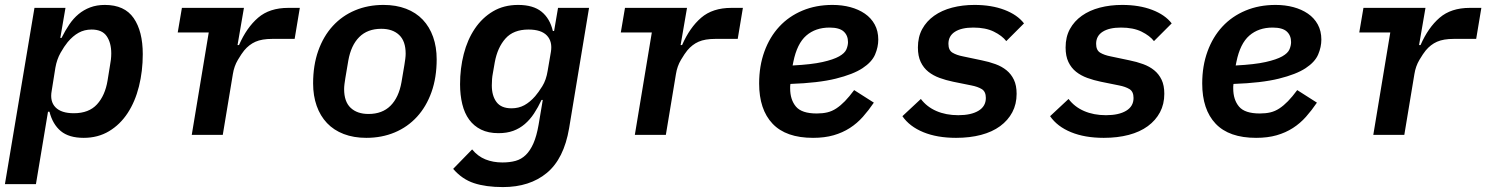

<svg xmlns="http://www.w3.org/2000/svg" viewBox="-23 -548 6043 780"><path d="M117 -516H243L222 -394H227Q242 -424 258.5 -448.5Q275 -473 296 -490.5Q317 -508 343.5 -518Q370 -528 403 -528Q483 -528 520 -474.5Q557 -421 557 -328Q557 -259 541.5 -197Q526 -135 495.5 -88.5Q465 -42 420 -15Q375 12 317 12Q257 12 224 -15.5Q191 -43 178 -94H172L123 200H-3ZM277 -88Q338 -88 371 -124Q404 -160 414 -221L424 -283Q426 -292 427.5 -305.5Q429 -319 429 -331Q429 -374 410.5 -401Q392 -428 349 -428Q320 -428 296.5 -415Q273 -402 252 -377Q238 -360 223 -333.5Q208 -307 202 -273L187 -179Q179 -136 202.5 -112Q226 -88 277 -88Z M756 0 825 -416H699L716 -516H968L942 -365H948Q979 -436 1025.5 -476Q1072 -516 1148 -516H1195L1174 -390H1083Q1041 -390 1015 -378.5Q989 -367 969 -343Q959 -331 943.5 -305Q928 -279 923 -247L882 0Z M1465 12Q1414 12 1373.5 -3.5Q1333 -19 1305.5 -48Q1278 -77 1263.5 -118Q1249 -159 1249 -209Q1249 -283 1270 -342Q1291 -401 1329 -442.5Q1367 -484 1419.5 -506Q1472 -528 1535 -528Q1586 -528 1626.5 -512.5Q1667 -497 1694.5 -468Q1722 -439 1736.5 -398Q1751 -357 1751 -307Q1751 -233 1730 -174Q1709 -115 1671 -73.5Q1633 -32 1580.5 -10Q1528 12 1465 12ZM1474 -85Q1530 -85 1563.5 -118.5Q1597 -152 1608 -214L1620 -285Q1622 -297 1623.5 -309Q1625 -321 1625 -330Q1625 -381 1598.5 -406Q1572 -431 1526 -431Q1470 -431 1436.5 -397.5Q1403 -364 1392 -302L1380 -231Q1378 -219 1376.5 -207Q1375 -195 1375 -186Q1375 -135 1401.5 -110Q1428 -85 1474 -85Z M2020 212Q1951 212 1902.5 196Q1854 180 1818 138L1895 59Q1918 87 1949 99.5Q1980 112 2018 112Q2048 112 2071.5 105.5Q2095 99 2113 81.5Q2131 64 2144 34.5Q2157 5 2165 -41L2182 -142H2177Q2163 -112 2146.5 -87Q2130 -62 2109 -44Q2088 -26 2062 -16.5Q2036 -7 2002 -7Q1961 -7 1931.5 -21.5Q1902 -36 1883 -62Q1864 -88 1855 -125Q1846 -162 1846 -206Q1846 -270 1861 -328.5Q1876 -387 1906 -431.5Q1936 -476 1980 -502Q2024 -528 2082 -528Q2143 -528 2177 -500.5Q2211 -473 2223 -422H2228L2244 -516H2370L2289 -27Q2268 97 2198.5 154.5Q2129 212 2020 212ZM2055 -108Q2084 -108 2107 -120.5Q2130 -133 2151 -157Q2164 -172 2180 -197.5Q2196 -223 2202 -261L2215 -337Q2222 -379 2199 -403.5Q2176 -428 2124 -428Q2063 -428 2030.5 -391.5Q1998 -355 1987 -295L1979 -249Q1977 -239 1976 -227Q1975 -215 1975 -201Q1975 -159 1994 -133.5Q2013 -108 2055 -108Z M2556 0 2625 -416H2499L2516 -516H2768L2742 -365H2748Q2779 -436 2825.5 -476Q2872 -516 2948 -516H2995L2974 -390H2883Q2841 -390 2815 -378.5Q2789 -367 2769 -343Q2759 -331 2743.5 -305Q2728 -279 2723 -247L2682 0Z M3280 12Q3170 12 3115.5 -45.5Q3061 -103 3061 -209Q3061 -280 3082.5 -339Q3104 -398 3143 -440Q3182 -482 3237 -505Q3292 -528 3359 -528Q3398 -528 3431.5 -519Q3465 -510 3490.5 -492.5Q3516 -475 3530.5 -448.5Q3545 -422 3545 -387Q3545 -357 3532 -326.5Q3519 -296 3481 -271Q3443 -246 3372.5 -228.5Q3302 -211 3188 -207Q3187 -201 3187 -196.5Q3187 -192 3187 -189Q3187 -143 3210.5 -115Q3234 -87 3295 -87Q3319 -87 3338 -91.5Q3357 -96 3374.5 -107.5Q3392 -119 3409.5 -137Q3427 -155 3447 -182L3527 -131Q3506 -100 3482.5 -73.5Q3459 -47 3429.5 -28Q3400 -9 3363.5 1.5Q3327 12 3280 12ZM3347 -436Q3290 -436 3252.5 -403.5Q3215 -371 3200 -297L3197 -282Q3274 -286 3318.5 -296Q3363 -306 3386 -319Q3409 -332 3415.5 -347.5Q3422 -363 3422 -377Q3422 -404 3404.5 -420Q3387 -436 3347 -436Z M3861 12Q3784 12 3728 -11Q3672 -34 3643 -76L3718 -146Q3742 -114 3781 -97Q3820 -80 3870 -80Q3922 -80 3952 -98Q3982 -116 3982 -150Q3982 -176 3965.5 -186Q3949 -196 3923 -201L3849 -216Q3820 -222 3794 -231.5Q3768 -241 3748.5 -256.5Q3729 -272 3717.5 -296Q3706 -320 3706 -355Q3706 -398 3723.5 -430Q3741 -462 3772 -484Q3803 -506 3845 -517Q3887 -528 3936 -528Q4005 -528 4057.5 -508Q4110 -488 4137 -453L4065 -381Q4048 -403 4014.5 -419.5Q3981 -436 3931 -436Q3883 -436 3856.5 -419Q3830 -402 3830 -370Q3830 -344 3846.5 -334Q3863 -324 3889 -319L3965 -303Q3995 -297 4021 -287.5Q4047 -278 4066 -262.5Q4085 -247 4096 -224Q4107 -201 4107 -167Q4107 -125 4089.5 -92Q4072 -59 4040 -35.5Q4008 -12 3962.5 0Q3917 12 3861 12Z M4461 12Q4384 12 4328 -11Q4272 -34 4243 -76L4318 -146Q4342 -114 4381 -97Q4420 -80 4470 -80Q4522 -80 4552 -98Q4582 -116 4582 -150Q4582 -176 4565.5 -186Q4549 -196 4523 -201L4449 -216Q4420 -222 4394 -231.5Q4368 -241 4348.5 -256.5Q4329 -272 4317.5 -296Q4306 -320 4306 -355Q4306 -398 4323.5 -430Q4341 -462 4372 -484Q4403 -506 4445 -517Q4487 -528 4536 -528Q4605 -528 4657.5 -508Q4710 -488 4737 -453L4665 -381Q4648 -403 4614.5 -419.5Q4581 -436 4531 -436Q4483 -436 4456.5 -419Q4430 -402 4430 -370Q4430 -344 4446.5 -334Q4463 -324 4489 -319L4565 -303Q4595 -297 4621 -287.5Q4647 -278 4666 -262.5Q4685 -247 4696 -224Q4707 -201 4707 -167Q4707 -125 4689.5 -92Q4672 -59 4640 -35.5Q4608 -12 4562.5 0Q4517 12 4461 12Z M5080 12Q4970 12 4915.5 -45.5Q4861 -103 4861 -209Q4861 -280 4882.5 -339Q4904 -398 4943 -440Q4982 -482 5037 -505Q5092 -528 5159 -528Q5198 -528 5231.5 -519Q5265 -510 5290.5 -492.5Q5316 -475 5330.5 -448.5Q5345 -422 5345 -387Q5345 -357 5332 -326.5Q5319 -296 5281 -271Q5243 -246 5172.5 -228.5Q5102 -211 4988 -207Q4987 -201 4987 -196.5Q4987 -192 4987 -189Q4987 -143 5010.5 -115Q5034 -87 5095 -87Q5119 -87 5138 -91.5Q5157 -96 5174.5 -107.5Q5192 -119 5209.5 -137Q5227 -155 5247 -182L5327 -131Q5306 -100 5282.5 -73.5Q5259 -47 5229.5 -28Q5200 -9 5163.5 1.5Q5127 12 5080 12ZM5147 -436Q5090 -436 5052.5 -403.5Q5015 -371 5000 -297L4997 -282Q5074 -286 5118.5 -296Q5163 -306 5186 -319Q5209 -332 5215.5 -347.5Q5222 -363 5222 -377Q5222 -404 5204.5 -420Q5187 -436 5147 -436Z M5556 0 5625 -416H5499L5516 -516H5768L5742 -365H5748Q5779 -436 5825.5 -476Q5872 -516 5948 -516H5995L5974 -390H5883Q5841 -390 5815 -378.5Q5789 -367 5769 -343Q5759 -331 5743.5 -305Q5728 -279 5723 -247L5682 0Z"/></svg>

Font: IBM Plex Mono SemiBold
Style: Italic
Weight: 600
Italic angle: -9°
Monospace: yes
Designer: Mike Abbink, Paul van der Laan, Pieter van Rosmalen
Foundry: Bold Monday
Version: Version 2.3